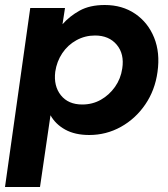

<svg xmlns="http://www.w3.org/2000/svg" viewBox="-48 -528 670 768"><path d="M-28 220 73 -496H212L202 -431Q230 -463 270.5 -485.5Q311 -508 371 -508Q441 -508 492.5 -473Q544 -438 568.5 -377.5Q593 -317 582 -240Q572 -167 533 -110Q494 -53 435.5 -20.5Q377 12 309 12Q252 12 213 -9.5Q174 -31 154 -67L112 220ZM281 -110Q322 -110 355.5 -129Q389 -148 412 -180.5Q435 -213 441 -254Q450 -312 419 -349Q388 -386 332 -386Q292 -386 257.5 -367Q223 -348 201 -315Q179 -282 173 -241Q166 -184 195.5 -147Q225 -110 281 -110Z"/></svg>

Font: Host Grotesk ExtraBold
Style: Italic
Weight: 800
Italic angle: -8°
Designer: Doğukan Karapınar
Foundry: Element Type
Version: Version 1.003; ttfautohint (v1.8.4.7-5d5b)